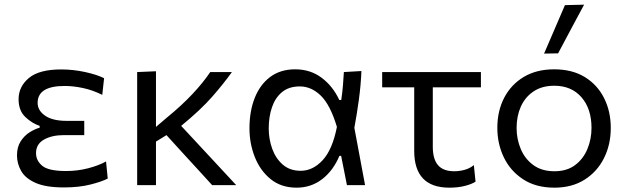

<svg xmlns="http://www.w3.org/2000/svg" viewBox="-20 -812 2748 842"><path d="M260.5 10Q181 10 136 -10Q91 -30 72.8 -62.2Q54.5 -94.5 54.5 -130.5Q54.5 -167.5 70.8 -192.5Q87 -217.5 110.2 -232Q133.5 -246.5 154 -252V-260Q120.5 -271 91 -299Q61.5 -327 61.5 -377Q61.5 -432 106.5 -469.8Q151.5 -507.5 248.5 -507.5Q301.5 -507.5 353.8 -496Q406 -484.5 436.5 -469L428.5 -396Q385 -417.5 342.8 -426.2Q300.5 -435 263.5 -435Q145 -435 145 -361Q145 -327.5 177.8 -304.8Q210.5 -282 272 -282H349.5V-219.5H260.5Q207.5 -219.5 172.8 -199.8Q138 -180 138 -140.5Q138 -107.5 165.5 -84.8Q193 -62 269.5 -62Q320.5 -62 367.2 -74.2Q414 -86.5 445 -104L452.5 -29Q427 -15.5 376.8 -2.8Q326.5 10 260.5 10Z M581.5 0V-496L664 -499.5V-255.5L711.5 -296Q777.5 -350 824.8 -400.5Q872 -451 902 -496H997Q961.5 -446 911.2 -388.5Q861 -331 774.5 -260L860.5 -167.5Q896 -129.5 936.2 -86Q976.5 -42.5 1016 0H910.5Q880 -33.5 851 -65.2Q822 -97 791.5 -130L710 -219.5L664 -191V0Z M1280.5 11Q1213.5 11 1167.5 -26Q1121.5 -63 1097.8 -122.5Q1074 -182 1074 -249.5Q1074 -323.5 1096.8 -381.8Q1119.5 -440 1164.2 -474Q1209 -508 1274.5 -508Q1341 -508 1390.2 -471.2Q1439.5 -434.5 1468 -373.5H1476.5Q1481.5 -407 1484 -437.5Q1486.5 -468 1488 -496L1565 -500.5Q1562.5 -439 1553.8 -374.8Q1545 -310.5 1534 -251.5Q1546 -188.5 1557.5 -125.8Q1569 -63 1581 0H1501.5Q1495 -32 1488.8 -64Q1482.5 -96 1476 -128.5H1468.5Q1441.5 -64 1393 -26.5Q1344.5 11 1280.5 11ZM1298.5 -63Q1352 -63 1395 -109.5Q1438 -156 1457.5 -255.5Q1428.5 -352 1387 -392.5Q1345.5 -433 1295 -433Q1247 -433 1217 -408.2Q1187 -383.5 1172.8 -341.8Q1158.5 -300 1158.5 -249Q1158.5 -201.5 1174 -159Q1189.5 -116.5 1220.5 -89.8Q1251.5 -63 1298.5 -63Z M1950.5 11Q1796.5 11 1796.5 -150.5V-429H1656V-496H2089V-429H1878V-168.5Q1878 -114.5 1900.8 -87.8Q1923.5 -61 1972.5 -61Q1994.5 -61 2017.5 -67.2Q2040.5 -73.5 2058 -88L2065.5 -15.5Q2049 -4.5 2019 3.2Q1989 11 1950.5 11Z M2411.5 11Q2330 11 2274 -25.8Q2218 -62.5 2189.5 -122Q2161 -181.5 2161 -251Q2161 -325.5 2191.2 -383.5Q2221.5 -441.5 2277.2 -474.8Q2333 -508 2410 -508Q2489.5 -508 2544.8 -474Q2600 -440 2629.2 -381.8Q2658.5 -323.5 2658.5 -251Q2658.5 -177.5 2628.5 -118Q2598.5 -58.5 2543.2 -23.8Q2488 11 2411.5 11ZM2411.5 -61Q2466 -61 2502 -88Q2538 -115 2556 -158.5Q2574 -202 2574 -251Q2574 -335 2530 -385.5Q2486 -436 2411 -436Q2357 -436 2320 -411.2Q2283 -386.5 2264.2 -344.8Q2245.5 -303 2245.5 -251Q2245.5 -202 2263.8 -158.5Q2282 -115 2319 -88Q2356 -61 2411.5 -61ZM2366 -577Q2389 -630.5 2412 -683.8Q2435 -737 2457.5 -789.5L2541.5 -791.5Q2512.5 -737.5 2484 -684.2Q2455.5 -631 2427.5 -578Z"/></svg>

Font: Commissioner
Style: Regular
Weight: 400
Designer: Kostas Bartsokas
Foundry: Kostas Bartsokas
Version: Version 1.000; ttfautohint (v1.8.3)